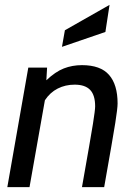

<svg xmlns="http://www.w3.org/2000/svg" viewBox="-20 -767 555 787"><path d="M96 -490H173L170 -438Q207 -473 241.5 -486.5Q276 -500 316 -500Q392 -500 427 -460Q462 -420 462 -343Q462 -323 452.5 -263Q443 -203 407 0H316Q352 -203 361 -259.5Q370 -316 370 -331Q370 -377 349.5 -398.5Q329 -420 286 -420Q248 -420 216.5 -404Q185 -388 164 -356L101 0H10ZM246 -643 429 -747 412 -636 234 -575Z"/></svg>

Font: Cabin
Style: Italic
Weight: 400
Italic angle: -7°
Designer: Pablo Impallari
Foundry: Pablo Impallari. http://www.impallari.com Igino Marini. http://www.ikern.com
Version: Version 2.200